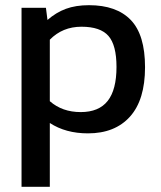

<svg xmlns="http://www.w3.org/2000/svg" viewBox="-20 -504 622 740"><path d="M63 -474H157L163 -427Q196 -456 234 -470Q272 -484 323 -484Q429 -484 484 -427Q539 -370 539 -245Q539 -119 481 -54.5Q423 10 319 10Q233 10 172 -30V216H63ZM429 -246Q429 -330 398 -365.5Q367 -401 294 -401Q221 -401 172 -351V-114Q220 -72 291 -72Q361 -72 395 -115Q429 -158 429 -246Z"/></svg>

Font: Kanit
Style: Regular
Weight: 400
Designer: Katatrad Team
Foundry: Cadson Demak
Version: Version 1.001